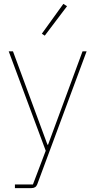

<svg xmlns="http://www.w3.org/2000/svg" viewBox="-20 -771 492 991"><path d="M406 -506H427L172 181C167 194 157 200 141 200H57V181H150L216 7L25 -506H47L225 -24H228ZM211 -587 196 -597 307 -751 326 -739Z"/></svg>

Font: Plexus Sans Thin
Style: Regular
Weight: 250
Version: Version 2.001;PS 002.001;hotconv 1.0.70;makeotf.lib2.5.58329